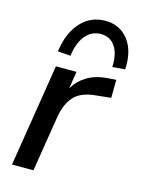

<svg xmlns="http://www.w3.org/2000/svg" viewBox="-114 -815 650 882"><g transform="rotate(15 211.0 -374.5)"><path d="M32 0 110 -488H208L195 -406Q218 -445 257.5 -469Q297 -493 354 -497L394 -500L393 -414L326 -407Q252 -401 219 -364Q186 -327 176 -262L134 0ZM162 -552 101 -557Q113 -646 159.5 -697.5Q206 -749 276 -749Q345 -749 385.5 -697.5Q426 -646 421 -557L361 -552Q364 -615 340 -650Q316 -685 272 -685Q228 -685 199 -650Q170 -615 162 -552Z"/></g></svg>

Font: Nunito Sans SemiBold
Style: Italic
Weight: 600
Italic angle: -9°
Designer: Vernon Adams
Foundry: Vernon Adams
Version: Version 3.006; ttfautohint (v1.8.3)